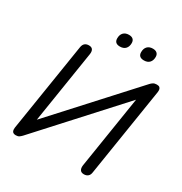

<svg xmlns="http://www.w3.org/2000/svg" viewBox="-204 -1047 1147 1208"><g transform="rotate(30 370.0 -443.0)"><path d="M82.1 8.5Q71.5 8.5 65.2 5.1Q58.9 1.8 56.2 -3.8Q53.5 -9.3 53 -16.4Q52.4 -23.4 53.4 -30.3L155.3 -673.1Q158.7 -693.5 169.9 -702.7Q181 -711.9 199 -711.9Q218.8 -711.9 226.6 -699.8Q234.3 -687.7 230.9 -666.3L142.5 -107.3L117.1 -108.7L648.7 -691Q656.2 -699.4 666.1 -705.7Q676 -711.9 691.9 -711.9Q706.4 -711.9 712.7 -706.2Q719 -700.4 720.3 -691.6Q721.6 -682.9 720.1 -672.6L618.7 -31.9Q616.3 -12.5 605 -2.8Q593.6 6.9 575.6 6.9Q556.3 6.9 548.3 -5.2Q540.3 -17.3 543.1 -39.1L631.5 -598.2L656 -596.8L123.3 -12.5Q115.8 -4.6 106.9 1.9Q98 8.5 82.1 8.5ZM544.6 -802.4Q503.8 -802.4 503.8 -839.3Q503.8 -865.9 518.1 -880.5Q532.3 -895.2 557.8 -895.2Q577.4 -895.2 588 -885.6Q598.6 -876 598.6 -858.3Q598.6 -832.3 584.6 -817.4Q570.6 -802.4 544.6 -802.4ZM370.4 -802.4Q330.1 -802.4 330.1 -839.3Q330.1 -865.9 344.4 -880.5Q358.6 -895.2 384.1 -895.2Q403.8 -895.2 414.1 -885.6Q424.4 -876 424.4 -858.3Q424.4 -832.3 410.4 -817.4Q396.4 -802.4 370.4 -802.4Z"/></g></svg>

Font: Nunito Variable Extra Light
Style: Italic
Weight: 200
Italic angle: -9°
Designer: Vernon Adams
Foundry: Vernon Adams
Version: Version 3.602